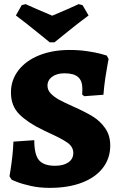

<svg xmlns="http://www.w3.org/2000/svg" viewBox="-20 -898 585 930"><path d="M36 -28 26 -44Q27 -51 31 -75Q35 -99 39.5 -138.5Q44 -178 45 -212L146 -219Q146 -149 169 -122Q192 -95 247 -95Q287 -95 311 -111.5Q335 -128 335 -157Q335 -187 306.5 -207Q278 -227 218 -254Q210 -258 202.5 -261.5Q195 -265 189 -268Q117 -302 75 -343Q33 -384 33 -450Q33 -510 69 -557Q105 -604 169.5 -630Q234 -656 317 -656Q363 -656 403 -650Q443 -644 467 -637.5Q491 -631 497 -629L506 -612Q505 -606 500.5 -583Q496 -560 490 -519.5Q484 -479 481 -439L388 -432L378 -440L379 -467Q379 -507 358 -525Q337 -543 292 -543Q256 -543 233 -526.5Q210 -510 210 -483Q210 -461 227 -444Q244 -427 267 -414.5Q290 -402 339 -380Q393 -356 429 -334Q465 -312 489.5 -277Q514 -242 514 -193Q514 -131 478 -84.5Q442 -38 376 -13Q310 12 221 12Q172 12 131 3Q90 -6 63 -16.5Q36 -27 36 -28ZM57 -823 85 -873 104 -878Q145 -859 233 -822Q305 -852 361 -878L380 -873L409 -823Q360 -787 309.5 -746Q259 -705 244 -693H221Q206 -705 155.5 -746Q105 -787 57 -823Z"/></svg>

Font: Alegreya SC ExtraBold
Style: Regular
Weight: 800
Designer: Juan Pablo del Peral
Foundry: Huerta Tipografica
Version: Version 2.007; ttfautohint (v1.6)